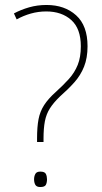

<svg xmlns="http://www.w3.org/2000/svg" viewBox="-20 -810 411 772"><path d="M167 -790Q240 -790 286 -748.5Q332 -707 332 -624Q332 -577 318 -542Q304 -507 279 -479Q254 -451 221 -422Q195 -397 180.5 -374Q166 -351 160.5 -322.5Q155 -294 155 -253V-239H129V-253Q129 -300 135 -331Q141 -362 157.5 -387.5Q174 -413 204 -440Q234 -467 257 -492.5Q280 -518 292.5 -549Q305 -580 305 -624Q305 -695 266.5 -729.5Q228 -764 166 -764Q134 -764 104 -755.5Q74 -747 47 -732L36 -756Q64 -771 97 -780.5Q130 -790 167 -790ZM142 -58Q127 -58 122 -67Q117 -76 117 -89Q117 -101 122 -110.5Q127 -120 142 -120Q160 -120 164.5 -110.5Q169 -101 169 -89Q169 -76 164.5 -67Q160 -58 142 -58Z"/></svg>

Font: Noto Sans Malayalam UI SemiCondensed Thin
Style: Regular
Weight: 100
Width: 4
Designer: Jelle Bosma - Monotype Design Team
Foundry: Monotype Imaging Inc.
Version: Version 2.104; ttfautohint (v1.8.4.7-5d5b)